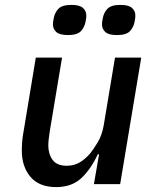

<svg xmlns="http://www.w3.org/2000/svg" viewBox="-20 -751 640 783"><path d="M384 -122H379Q350 -60 311 -24Q272 12 209 12Q140 12 104.5 -29.5Q69 -71 69 -137Q69 -155 70.5 -174.5Q72 -194 77 -220L126 -516H233L183 -216Q181 -202 179 -186.5Q177 -171 177 -158Q177 -123 194.5 -99Q212 -75 252 -75Q282 -75 305.5 -89Q329 -103 349 -127Q359 -139 377.5 -169Q396 -199 403 -240L449 -516H556L470 0H363ZM257 -608Q223 -608 209.5 -620.5Q196 -633 196 -651Q196 -656 196.5 -661.5Q197 -667 199 -676Q203 -699 218 -715Q233 -731 271 -731Q305 -731 318.5 -718.5Q332 -706 332 -688Q332 -683 331.5 -677.5Q331 -672 329 -663Q325 -640 310 -624Q295 -608 257 -608ZM457 -608Q423 -608 409.5 -620.5Q396 -633 396 -651Q396 -656 396.5 -661.5Q397 -667 399 -676Q403 -699 418 -715Q433 -731 471 -731Q505 -731 518.5 -718.5Q532 -706 532 -688Q532 -683 531.5 -677.5Q531 -672 529 -663Q525 -640 510 -624Q495 -608 457 -608Z"/></svg>

Font: IBM Plex Mono Medium
Style: Italic
Weight: 500
Italic angle: -9°
Monospace: yes
Designer: Mike Abbink, Paul van der Laan, Pieter van Rosmalen
Foundry: Bold Monday
Version: Version 2.3